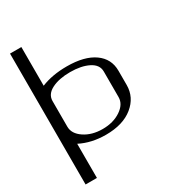

<svg xmlns="http://www.w3.org/2000/svg" viewBox="-222 -880 1110 1217"><g transform="rotate(-30 333.0 -271.0)"><path d="M125 -750V-466.8Q205.1 -500 312.5 -500Q441.4 -500 512.2 -449.7Q583 -399.4 583 -312.5V-208Q583 -118.2 510.3 -59.1Q437.5 0 312.5 0Q207 0 125 -42V208H42V-750ZM500 -167V-354.5Q500 -404.3 446.8 -431.2Q393.6 -458 312.5 -458Q231.4 -458 178.2 -431.2Q125 -404.3 125 -354.5V-167Q125 -115.2 179.7 -78.6Q234.4 -42 312.5 -42Q390.6 -42 445.3 -78.6Q500 -115.2 500 -167Z"/></g></svg>

Font: okolaks
Style: Regular
Weight: 500
Version: Version 000.6.0